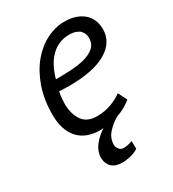

<svg xmlns="http://www.w3.org/2000/svg" viewBox="-173 -608 809 898"><g transform="rotate(-30 231.5 -158.5)"><path d="M389 -49Q355 -20 308 -4Q278 13 254 39Q230 65 228 100Q228 117 238.5 128.5Q249 140 264 139Q286 138 309 129L310 171Q293 183 268 189Q243 195 223 195Q186 195 166.5 177Q147 159 146 128Q145 118 148 106Q153 80 175 54.5Q197 29 226 11L211 12Q131 12 90.5 -34Q50 -80 50 -162Q50 -244 73 -309Q96 -374 133.5 -419Q171 -464 218.5 -488Q266 -512 316 -512Q352 -512 378.5 -502Q405 -492 422 -475.5Q439 -459 447 -437.5Q455 -416 455 -392Q455 -321 386 -280.5Q317 -240 185 -240Q173 -240 159.5 -240.5Q146 -241 132 -242Q128 -223 126.5 -206Q125 -189 125 -176Q126 -121 150.5 -86.5Q175 -52 228 -52Q272 -52 308.5 -66.5Q345 -81 365 -97ZM304 -448Q249 -448 208.5 -410.5Q168 -373 147 -298Q185 -298 226 -300Q267 -302 300.5 -310.5Q334 -319 356 -337.5Q378 -356 378 -389Q378 -399 374.5 -409.5Q371 -420 363 -428.5Q355 -437 340.5 -442.5Q326 -448 304 -448Z"/></g></svg>

Font: PT Sans
Style: Italic
Weight: 400
Italic angle: -12°
Designer: A.Korolkova, O.Umpeleva, V.Yefimov
Foundry: ParaType Ltd
Version: Version 2.003W OFL